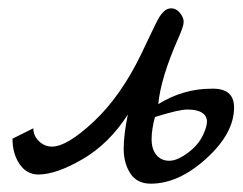

<svg xmlns="http://www.w3.org/2000/svg" viewBox="-20 -424 584 461"><path d="M487 -211Q542 -213 542 -166Q542 -104 475.5 -43.5Q409 17 342 17Q309 17 293 -7.5Q277 -32 277 -66.5Q277 -101 287 -149Q242 -79 178.5 -42Q115 -5 72 -5Q44 -5 27 -30Q10 -55 10 -91L60 -116Q60 -98 73.5 -85Q87 -72 105 -72Q141 -72 205.5 -132.5Q270 -193 319 -294Q325 -307 333 -323.5Q341 -340 345 -348.5Q349 -357 354.5 -368Q360 -379 363.5 -384.5Q367 -390 372 -395Q380 -404 391.5 -404Q403 -404 412 -393Q421 -382 421 -371.5Q421 -361 408 -332Q366 -237 360 -174Q420 -211 487 -211ZM471 -108Q477 -122 477 -134Q474 -161 430 -161Q409 -161 352 -143Q344 -113 344 -89.5Q344 -66 355.5 -52Q367 -38 386.5 -38Q406 -38 433 -58.5Q460 -79 471 -108Z"/></svg>

Font: Marck Script
Style: Regular
Weight: 400
Designer: Denis Masharov, Marck Fogel
Foundry: Denis Masharov
Version: Version 1.002